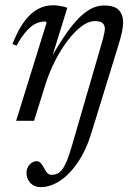

<svg xmlns="http://www.w3.org/2000/svg" viewBox="-20 -472 526 750"><path d="M138.5 259Q114 259 98.8 242.8Q83.5 226.5 83.5 204Q83.5 184 95.8 170.8Q108 157.5 124.5 157.5Q131.5 157.5 138.2 164Q145 170.5 152.5 185Q159.5 199.5 166.5 205.2Q173.5 211 180.5 211Q193 211 203 206.8Q213 202.5 222.2 191Q231.5 179.5 241 156.8Q250.5 134 261 97L375 -295Q379.5 -310 382.5 -321.8Q385.5 -333.5 387.5 -343.5Q389.5 -353.5 389.5 -360.5Q389.5 -373.5 381 -381.5Q372.5 -389.5 350 -389.5Q325.5 -389.5 298 -368.8Q270.5 -348 244 -313Q217.5 -278 195 -234Q172.5 -190 158 -143.5L113 0H43L162 -383.5Q161 -385.5 159.2 -386.8Q157.5 -388 154 -388Q137.5 -388 120.2 -380Q103 -372 84.2 -351.5Q65.5 -331 44.5 -293.5L28.5 -300Q52 -358.5 77.2 -391.2Q102.5 -424 130.2 -437.8Q158 -451.5 186.5 -451.5Q196.5 -451.5 206 -450.2Q215.5 -449 224.5 -447Q233.5 -445 243 -441.5L181.5 -243.5H177.5Q203.5 -288 228.5 -326Q253.5 -364 279 -392Q304.5 -420 330.8 -435.2Q357 -450.5 385.5 -450.5Q428 -450.5 444.5 -432.2Q461 -414 461 -384Q461 -368.5 456 -345Q451 -321.5 441 -290.5L338.5 42.5Q317 114 284.2 162Q251.5 210 214 234.5Q176.5 259 138.5 259Z"/></svg>

Font: Newsreader 28pt
Style: Italic
Weight: 400
Italic angle: -17°
Version: Version 1.003